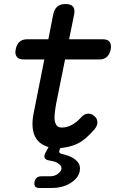

<svg xmlns="http://www.w3.org/2000/svg" viewBox="-20 -725 640 953"><path d="M175 208Q161 208 155 201Q149 194 151 179Q154 164 162.5 157Q171 150 186 150H229Q251 150 267 138Q283 126 285 114Q287 95 262 82Q248 75 227 72Q206 69 201.5 58.5Q197 48 208 29L221 5Q210 2 200 -3Q174 -15 159.5 -37.5Q145 -60 142 -92Q139 -124 147 -163L200 -430H96Q73 -430 63 -443.5Q53 -457 58 -480Q62 -503 76 -516.5Q90 -530 114 -530H220L244 -653Q250 -680 264.5 -692.5Q279 -705 305 -705Q331 -705 342 -692.5Q353 -680 348 -653L323 -530H491Q515 -530 524.5 -516.5Q534 -503 529.5 -480Q525 -457 511.5 -443.5Q498 -430 474 -430H303L260 -217Q254 -185 251.5 -161.5Q249 -138 252.5 -122.5Q256 -107 264 -99.5Q272 -92 287 -92Q313 -92 337.5 -105.5Q362 -119 383 -143Q400 -161 417.5 -161Q435 -161 448 -149Q463 -137 463.5 -119Q464 -101 449 -83Q428 -59 407.5 -41Q387 -23 364.5 -12Q342 -1 317 4Q299 8 280 10L277 16Q272 25 274.5 31Q277 37 287 39Q304 43 321 49Q348 59 364.5 77.5Q381 96 376 123Q370 158 331 183Q292 208 236 208Z"/></svg>

Font: Maple Mono Medium
Style: Italic
Weight: 500
Italic angle: -10°
Monospace: yes
Designer: subframe7536
Version: Version 7.000